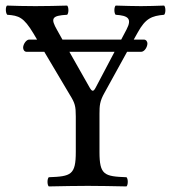

<svg xmlns="http://www.w3.org/2000/svg" viewBox="-20 -667 615 689"><path d="M337 -122V-258C337 -288 338 -304 355 -334L436 -481H486C499 -481 509 -499 509 -511C509 -517 505 -525 496 -525H460L474 -550C502 -601 524 -610 569 -614C575 -620 575 -641 569 -647C541 -646 509 -645 486 -645C463 -645 427 -646 395 -647C389 -641 389 -620 395 -614C439 -611 455 -601 434 -561L415 -525H204L185 -559C161 -601 165 -611 221 -614C227 -620 227 -641 221 -647C185 -646 147 -645 107 -645C68 -645 35 -646 5 -647C-1 -641 0 -620 6 -614C48 -611 65 -605 100 -547L113 -525H85C74 -525 63 -508 63 -496C63 -489 67 -481 76 -481H139L231 -326C249 -297 252 -286 252 -249V-122C252 -39 235 -34 155 -31C149 -25 149 -4 155 2C204 1 256 0 295 0C334 0 384 1 434 2C440 -4 440 -25 434 -31C354 -34 337 -39 337 -122ZM391 -481 323 -352C315 -337 310 -338 301 -354L229 -481Z"/></svg>

Font: Libertinus Math
Style: Regular
Weight: 400
Designer: Philipp H. Poll, Khaled Hosny
Foundry: Caleb Maclennan
Version: Version 7.050;RELEASE